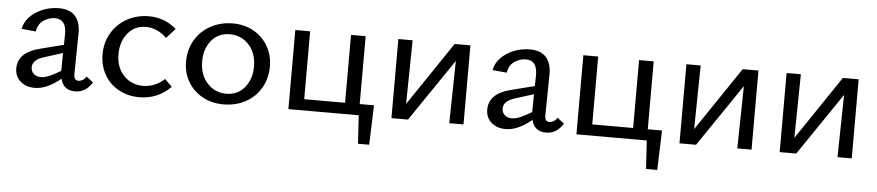

<svg xmlns="http://www.w3.org/2000/svg" viewBox="-38 -640 4595 1006"><g transform="rotate(5 2259.5 -136.5)"><path d="M450 -50Q416 5 360 5Q330 5 310.5 -10Q291 -25 284 -55Q211 5 148 5Q101 5 72 -21Q43 -47 43 -89Q43 -129 70.5 -158Q98 -187 163 -203L281 -233L282 -288Q283 -368 223 -368Q190 -368 162 -348.5Q134 -329 128 -290L53 -297Q59 -332 86 -360.5Q113 -389 153.5 -405.5Q194 -422 239 -422Q297 -422 325 -389.5Q353 -357 352 -299L349 -85Q349 -52 373 -52Q384 -52 395 -58.5Q406 -65 414 -78ZM175 -54Q195 -54 219.5 -64.5Q244 -75 279 -96V-99L280 -190L182 -159Q123 -141 123 -101Q123 -80 137.5 -67Q152 -54 175 -54Z M487 -202Q487 -264 516.5 -314Q546 -364 597.5 -392.5Q649 -421 712 -421Q795 -421 857 -367L811 -316Q760 -364 702 -364Q642 -364 606 -319.5Q570 -275 570 -210Q570 -140 610.5 -97.5Q651 -55 712 -55Q774 -55 825 -101L863 -63Q795 6 698 6Q638 6 589.5 -20.5Q541 -47 514 -94.5Q487 -142 487 -202Z M926 -202Q926 -265 955.5 -315Q985 -365 1037 -393.5Q1089 -422 1154 -422Q1214 -422 1262.5 -395Q1311 -368 1338.5 -320.5Q1366 -273 1366 -214Q1366 -151 1337 -101Q1308 -51 1256.5 -23Q1205 5 1140 5Q1079 5 1030 -22Q981 -49 953.5 -96Q926 -143 926 -202ZM1283 -206Q1283 -277 1243 -320.5Q1203 -364 1143 -364Q1082 -364 1046 -320Q1010 -276 1010 -211Q1010 -140 1050 -96Q1090 -52 1150 -52Q1211 -52 1247 -96.5Q1283 -141 1283 -206Z M1927 -59 1920 149H1861L1852 0H1482V-416H1560V-59H1775V-416H1852V-59Z M2403 0H2328L2334 -328L2111 0H2024V-416H2099L2094 -81L2320 -416H2403Z M2927 -50Q2893 5 2837 5Q2807 5 2787.5 -10Q2768 -25 2761 -55Q2688 5 2625 5Q2578 5 2549 -21Q2520 -47 2520 -89Q2520 -129 2547.5 -158Q2575 -187 2640 -203L2758 -233L2759 -288Q2760 -368 2700 -368Q2667 -368 2639 -348.5Q2611 -329 2605 -290L2530 -297Q2536 -332 2563 -360.5Q2590 -389 2630.5 -405.5Q2671 -422 2716 -422Q2774 -422 2802 -389.5Q2830 -357 2829 -299L2826 -85Q2826 -52 2850 -52Q2861 -52 2872 -58.5Q2883 -65 2891 -78ZM2652 -54Q2672 -54 2696.5 -64.5Q2721 -75 2756 -96V-99L2757 -190L2659 -159Q2600 -141 2600 -101Q2600 -80 2614.5 -67Q2629 -54 2652 -54Z M3442 -59 3435 149H3376L3367 0H2997V-416H3075V-59H3290V-416H3367V-59Z M3918 0H3843L3849 -328L3626 0H3539V-416H3614L3609 -81L3835 -416H3918Z M4445 0H4370L4376 -328L4153 0H4066V-416H4141L4136 -81L4362 -416H4445Z"/></g></svg>

Font: Ysabeau Medium
Style: Regular
Weight: 500
Designer: Christian Thalmann (Catharsis Fonts)
Version: Version 0.003